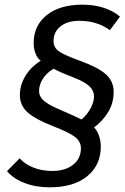

<svg xmlns="http://www.w3.org/2000/svg" viewBox="-20 -742 534 821"><path d="M10 -10 64 -65Q85 -41 121.5 -26Q158 -11 204 -11Q259 -11 292.5 -37.5Q326 -64 326 -108Q326 -137 300.5 -156.5Q275 -176 208 -202Q131 -232 98 -261.5Q65 -291 65 -336Q65 -378 88.5 -417Q112 -456 154 -482Q139 -494 131.5 -514.5Q124 -535 124 -558Q124 -633 180 -677.5Q236 -722 332 -722Q383 -722 424 -708.5Q465 -695 493 -671L450 -613Q395 -653 319 -653Q269 -653 239 -629.5Q209 -606 209 -566Q209 -538 233.5 -521.5Q258 -505 325 -481Q399 -454 432.5 -424.5Q466 -395 466 -349Q466 -302 443 -263.5Q420 -225 382 -197Q395 -185 403 -162.5Q411 -140 411 -115Q411 -36 353 11.5Q295 59 192 59Q133 59 85 40.5Q37 22 10 -10ZM382 -330Q382 -354 363 -372.5Q344 -391 301 -408Q239 -432 209 -448Q180 -431 163.5 -405.5Q147 -380 147 -352Q147 -331 164.5 -314Q182 -297 225 -278Q310 -241 329 -231Q353 -252 367.5 -279Q382 -306 382 -330Z"/></svg>

Font: Niramit
Style: Italic
Weight: 400
Italic angle: -10°
Version: Version 1.000; ttfautohint (v1.6)